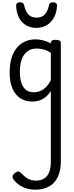

<svg xmlns="http://www.w3.org/2000/svg" viewBox="-20 -858 638 1654"><path d="M285 776Q218 776 170 750Q122 724 96 688Q87 674 88.5 660Q90 646 110 631Q129 617 139.5 619Q150 621 163 634Q194 667 223 682.5Q252 698 289 698Q329 698 358 681.5Q387 665 402.5 628Q418 591 418 529V-75Q395 -38 367.5 -18Q340 2 312.5 9.5Q285 17 258 17Q201 17 157 -10.5Q113 -38 88 -94Q63 -150 63 -235Q63 -287 72.5 -331Q82 -375 101 -410Q120 -445 147 -469Q174 -493 209 -506Q244 -519 286 -519Q318 -519 352.5 -510Q387 -501 418 -484V-489Q418 -502 428 -508.5Q438 -515 460 -515Q482 -515 493 -508.5Q504 -502 504 -489V532Q504 614 477 668.5Q450 723 401 749.5Q352 776 285 776ZM270 -63Q299 -63 325.5 -73.5Q352 -84 375.5 -107Q399 -130 418 -167V-403Q387 -423 357 -431.5Q327 -440 295 -440Q269 -440 247 -432Q225 -424 207 -408Q189 -392 176.5 -368Q164 -344 157.5 -312Q151 -280 151 -239Q151 -184 164 -144.5Q177 -105 203.5 -84Q230 -63 270 -63ZM295 -618Q216 -618 169.5 -668.5Q123 -719 119 -809Q118 -821 126 -829.5Q134 -838 153 -838Q172 -838 179 -830Q186 -822 189 -809Q198 -764 223.5 -735Q249 -706 295 -706Q342 -706 367 -735Q392 -764 401 -809Q404 -823 410.5 -830.5Q417 -838 436 -838Q455 -838 464 -829.5Q473 -821 471 -809Q469 -752 446 -709Q423 -666 384 -642Q345 -618 295 -618Z"/></svg>

Font: Playwrite VN
Style: Regular
Weight: 400
Designer: Veronika Burian, José Scaglione
Foundry: TypeTogether
Version: Version 1.002